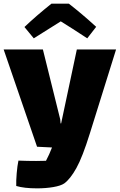

<svg xmlns="http://www.w3.org/2000/svg" viewBox="-21 -783 656 1052"><path d="M615 -512 472 -54Q431 78 397.5 138Q364 198 331 222Q312 235 271 242Q230 249 182 249Q111 249 68 236Q67 208 70.5 166.5Q74 125 80 97Q130 99 177 99Q213 99 231 98Q249 64 264 25L182 21L-1 -512H214L309 -129L311 -107H314L400 -512ZM506 -636 457 -573Q369 -631 312 -666Q223 -611 164 -573L113 -635Q177 -696 261 -763H356Q426 -709 506 -636Z"/></svg>

Font: Lalezar
Style: Regular
Weight: 400
Designer: Borna Izadpanah
Foundry: Borna Izadpanah
Version: Version 1.003;November 28, 2018;FontCreator 11.5.0.2421 64-b